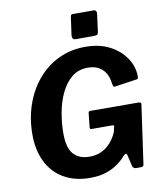

<svg xmlns="http://www.w3.org/2000/svg" viewBox="-101 -1035 954 1126"><g transform="rotate(-10 376.0 -472.0)"><path d="M345 10Q254 10 188.5 -28Q123 -66 88.5 -135.5Q54 -205 54 -299Q54 -392 82 -474Q110 -556 162 -618.5Q214 -681 286.5 -716.5Q359 -752 449 -752Q533 -752 593.5 -720Q654 -688 687.5 -638Q721 -588 722 -532Q722 -513 715 -512L578 -492Q573 -491 570.5 -496.5Q568 -502 565 -517Q562 -548 547.5 -573.5Q533 -599 507 -614Q481 -629 442 -629Q385 -629 346 -597Q307 -565 282 -513Q257 -461 245.5 -398Q234 -335 234 -274Q234 -186 268 -149.5Q302 -113 362 -113Q395 -113 422 -123Q449 -133 469 -150Q489 -167 503.5 -188Q518 -209 527 -230L533 -258Q540 -271 524 -271H401Q391 -271 392 -284L401 -366Q402 -377 411 -377L697 -376Q709 -376 712.5 -372.5Q716 -369 714 -359L665 -13Q663 0 649 0H619Q603 0 598 -15L581 -87Q578 -94 573 -93Q568 -92 561 -85Q543 -63 513.5 -41Q484 -19 443 -4.5Q402 10 345 10ZM551 -932 537 -826Q535 -813 529.5 -809.5Q524 -806 510 -806H402Q389 -806 384.5 -813.5Q380 -821 381 -832L396 -939Q398 -949 400.5 -951.5Q403 -954 411 -954H536Q543 -954 548 -947Q553 -940 551 -932Z"/></g></svg>

Font: Libre Franklin
Style: Bold Italic
Weight: 700
Italic angle: -8°
Designer: Pablo Impallari, Rodrigo Fuenzalida, Nhung Nguyen
Foundry: Impallari Type
Version: Version 3.000